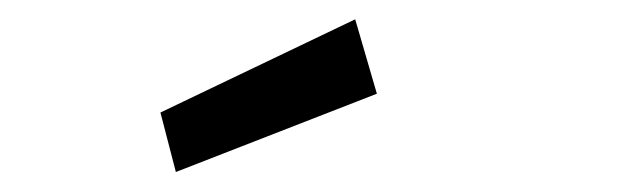

<svg xmlns="http://www.w3.org/2000/svg" viewBox="-20 -728 640 194"><path d="M142.1 -614.3 338.9 -708.5 360.8 -633.3 157.7 -554.2Z"/></svg>

Font: LilGrotesk
Style: Regular
Weight: 400
Designer: BSozoo
Foundry: BSozoo
Version: Version 1.004;PS 001.004;hotconv 1.0.70;makeotf.lib2.5.58329